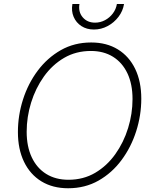

<svg xmlns="http://www.w3.org/2000/svg" viewBox="-20 -955 785 984"><path d="M329.1 9.8Q250 9.8 192.1 -25.6Q134.3 -61 103 -126Q71.8 -190.9 71.8 -278.3Q71.8 -363.3 97.9 -445.1Q124 -526.9 173.3 -592.8Q222.7 -658.7 291.7 -698Q360.8 -737.3 447.3 -737.3Q526.4 -737.3 584 -701.9Q641.6 -666.5 672.9 -601.8Q704.1 -537.1 704.1 -449.2Q704.1 -364.3 678 -282.5Q651.9 -200.7 603 -134.8Q554.2 -68.8 485.1 -29.5Q416 9.8 329.1 9.8ZM331.1 -33.7Q407.2 -33.7 467.8 -69.3Q528.3 -105 571 -165Q613.8 -225.1 636.5 -298.6Q659.2 -372.1 659.2 -447.3Q659.2 -523.9 633.1 -579.1Q606.9 -634.3 559.1 -664.1Q511.2 -693.8 445.8 -693.8Q369.1 -693.8 308.3 -658.2Q247.6 -622.6 204.8 -562.5Q162.1 -502.4 139.4 -429Q116.7 -355.5 116.7 -279.8Q116.7 -204.1 142.8 -148.7Q168.9 -93.3 217 -63.5Q265.1 -33.7 331.1 -33.7ZM461.4 -803.7Q424.3 -803.7 397.2 -821.3Q370.1 -838.9 357.4 -868.7Q344.7 -898.4 351.1 -934.6H387.2Q380.4 -894 403.8 -866.5Q427.2 -838.9 467.3 -838.9Q494.1 -838.9 518.1 -851.6Q542 -864.3 558.3 -886Q574.7 -907.7 579.1 -934.6H615.7Q609.9 -898.4 587.2 -868.7Q564.5 -838.9 531.5 -821.3Q498.5 -803.7 461.4 -803.7Z"/></svg>

Font: Inter 17pt ExtraLight
Style: Italic
Weight: 250
Italic angle: -9.3988°
Version: Version 4.001;git-66647c0bb